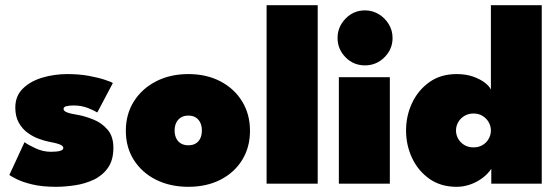

<svg xmlns="http://www.w3.org/2000/svg" viewBox="-20 -708 2156 740"><path d="M240 -422.5Q285.5 -422.5 323 -415.5Q360.5 -408.5 385 -400.2Q409.5 -392 415 -388L355 -274.5Q346 -280.5 320.5 -291Q295 -301.5 264 -301.5Q247 -301.5 236 -298.8Q225 -296 225 -288Q225 -280 238.5 -274.8Q252 -269.5 281 -265Q308.5 -260 340.2 -247.2Q372 -234.5 394.5 -208.5Q417 -182.5 417 -138.5Q417 -90.5 395.8 -60.8Q374.5 -31 340.8 -15.2Q307 0.5 268.5 6.2Q230 12 196 12Q143 12 105.2 3Q67.5 -6 45.5 -17Q23.5 -28 16 -33.5L74.5 -160Q87.5 -150 116.8 -136.5Q146 -123 176 -123Q201 -123 212.5 -126.8Q224 -130.5 224 -137.5Q224 -143 218.5 -147Q213 -151 201 -154.5Q189 -158 169.5 -161.5Q152 -165 129.8 -173Q107.5 -181 86.8 -196Q66 -211 52.5 -235Q39 -259 39 -293.5Q39 -338 68 -366.5Q97 -395 143 -408.8Q189 -422.5 240 -422.5Z M706 12Q636 12 581.5 -15.2Q527 -42.5 496 -91.2Q465 -140 465 -204Q465 -268 496 -317.2Q527 -366.5 581.5 -394.5Q636 -422.5 706 -422.5Q776 -422.5 829.5 -394.5Q883 -366.5 913.2 -317.2Q943.5 -268 943.5 -204Q943.5 -140 913.2 -91.2Q883 -42.5 829.5 -15.2Q776 12 706 12ZM706 -148Q722.5 -148 734 -154.8Q745.5 -161.5 751.8 -174.5Q758 -187.5 758 -205Q758 -222.5 751.8 -235.5Q745.5 -248.5 734 -255.5Q722.5 -262.5 706 -262.5Q689.5 -262.5 677.8 -255.5Q666 -248.5 659.5 -235.5Q653 -222.5 653 -205Q653 -187.5 659.5 -174.5Q666 -161.5 677.8 -154.8Q689.5 -148 706 -148Z M1204.5 0H1007.5V-688H1204.5Z M1286 0V-410.5H1482.5V0ZM1386.5 -456Q1342.5 -456 1311.8 -487.2Q1281 -518.5 1281 -561.5Q1281 -604.5 1311.8 -636.2Q1342.5 -668 1386.5 -668Q1415.5 -668 1439.5 -653.5Q1463.5 -639 1478.2 -615Q1493 -591 1493 -561.5Q1493 -518.5 1461.8 -487.2Q1430.5 -456 1386.5 -456Z M1740 12Q1678.5 12 1635 -18.8Q1591.5 -49.5 1568.2 -99Q1545 -148.5 1545 -205Q1545 -261.5 1568.2 -311Q1591.5 -360.5 1635 -391.5Q1678.5 -422.5 1740 -422.5Q1775.5 -422.5 1803.2 -412.8Q1831 -403 1848.8 -389.2Q1866.5 -375.5 1872 -362.5V-688H2068V0H1873.5V-57.5Q1860.5 -37.5 1839.2 -21.8Q1818 -6 1792.5 3Q1767 12 1740 12ZM1805 -140Q1825 -140 1840 -149Q1855 -158 1863.5 -173Q1872 -188 1872 -205Q1872 -222 1863.5 -237Q1855 -252 1840 -261.2Q1825 -270.5 1805 -270.5Q1785 -270.5 1769.8 -261.2Q1754.5 -252 1746 -237Q1737.5 -222 1737.5 -205Q1737.5 -188 1746 -173Q1754.5 -158 1769.8 -149Q1785 -140 1805 -140Z"/></svg>

Font: League Spartan Thin Black
Style: Regular
Weight: 900
Version: Version 2.002